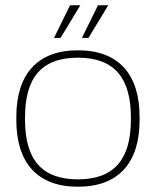

<svg xmlns="http://www.w3.org/2000/svg" viewBox="-20 -700 591 729"><path d="M42 -256V-244C42 -84 120 9 276 9C432 9 510 -84 510 -244V-256C510 -416 432 -509 276 -509C120 -509 42 -416 42 -256ZM75 -246V-254C75 -403 136 -481 276 -481C415 -481 477 -403 477 -254V-246C477 -97 415 -19 276 -19C136 -19 75 -97 75 -246ZM185 -556H210L285 -680H246ZM291 -556H316L391 -680H352Z"/></svg>

Font: LT Wave Text Thin
Style: Regular
Weight: 100
Designer: Daniel Lyons
Version: Version 2.5 (Glyphs App)